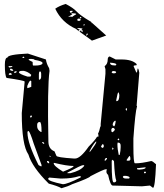

<svg xmlns="http://www.w3.org/2000/svg" viewBox="-20 -948 840 986"><path d="M123 -672.9 215.8 -642.6Q218.8 -620.1 232.4 -597.7L234.4 -584Q222.7 -501 228.5 -222.7Q228.5 -182.6 259.8 -170.9L269.5 -148.4Q269.5 -139.6 360.4 -133.8H365.2Q392.6 -133.8 435.5 -195.3Q469.7 -229.5 478.5 -246.1H485.4V-254.9L483.4 -261.7Q490.2 -273.4 495.1 -297.9L497.1 -298.8V-311.5L521.5 -569.3V-592.8L517.6 -606.4V-608.4Q533.2 -619.1 533.2 -642.6Q533.2 -655.3 543 -658.2L574.2 -642.6H604.5Q658.2 -642.6 681.6 -619.1V-613.3Q666 -612.3 666 -608.4L679.7 -576.2H683.6Q685.5 -596.7 688.5 -596.7Q693.4 -589.8 695.3 -574.2L681.6 -405.3L683.6 -403.3V-401.4Q674.8 -375 665 -237.3V-198.2Q665 -109.4 672.9 -109.4H678.7Q706.1 -109.4 756.8 -121.1Q764.6 -120.1 781.2 -104.5Q776.4 16.6 765.6 16.6L750 4.9L709 8.8L558.6 4.9Q546.9 4.9 535.2 -49.8Q526.4 -57.6 526.4 -66.4L528.3 -79.1H524.4Q513.7 -79.1 444.3 -43Q440.4 -34.2 350.6 -2Q328.1 9.8 295.9 18.6Q275.4 6.8 230.5 -4.9Q145.5 -88.9 126 -154.3Q91.8 -203.1 91.8 -367.2L106.4 -526.4V-529.3Q106.4 -534.2 13.7 -547.9Q4.9 -560.5 4.9 -615.2Q4.9 -652.3 18.6 -652.3Q18.6 -668 123 -672.9ZM95.7 -654.3V-650.4H104.5V-654.3L100.6 -657.2H99.6ZM127 -643.6V-642.6Q127 -638.7 147.5 -629.9Q147.5 -611.3 150.4 -611.3H159.2Q193.4 -611.3 198.2 -622.1V-625Q198.2 -633.8 157.2 -640.6Q157.2 -644.5 141.6 -645.5H134.8ZM24.4 -608.4V-604.5L27.3 -601.6H31.2L43 -604.5V-608.4ZM31.2 -594.7V-590.8Q33.2 -584 45.9 -584L47.9 -585.9V-587.9L41 -594.7ZM544.9 -626Q544.9 -612.3 565.4 -612.3H574.2L577.1 -615.2V-617.2Q577.1 -624 546.9 -626ZM77.1 -577.1Q77.1 -568.4 121.1 -554.7H134.8Q138.7 -554.7 140.6 -563.5Q125 -579.1 102.5 -584H92.8Q79.1 -584 77.1 -577.1ZM52.7 -579.1V-575.2L54.7 -574.2V-572.3Q65.4 -575.2 65.4 -579.1V-582H59.6ZM179.7 -567.4V-541L182.6 -538.1Q191.4 -542 191.4 -554.7V-570.3Q191.4 -579.1 186.5 -581.1H184.6Q179.7 -579.1 179.7 -567.4ZM24.4 -567.4 27.3 -563.5H38.1L41 -567.4L36.1 -572.3H29.3ZM553.7 -578.1V-576.2Q555.7 -571.3 563.5 -571.3H565.4Q574.2 -571.3 576.2 -576.2V-578.1Q574.2 -583 562.5 -583H558.6ZM120.1 -506.8V-495.1L140.6 -502V-531.2L136.7 -534.2Q130.9 -534.2 120.1 -506.8ZM577.1 -434.6V-428.7H579.1Q592.8 -428.7 592.8 -460Q590.8 -473.6 587.9 -473.6Q584 -473.6 577.1 -434.6ZM627 -391.6 625 -386.7Q627.9 -379.9 630.9 -379.9H631.8V-391.6ZM138.7 -355.5 134.8 -350.6V-346.7L138.7 -343.8L143.6 -348.6V-353.5ZM558.6 -305.7 565.4 -298.8Q571.3 -300.8 574.2 -326.2L572.3 -328.1H570.3Q558.6 -320.3 558.6 -305.7ZM170.9 -307.6V-298.8Q170.9 -282.2 189.5 -270.5H193.4V-271.5Q193.4 -321.3 184.6 -321.3H179.7Q170.9 -317.4 170.9 -307.6ZM551.8 -285.2V-273.4L556.6 -268.6Q564.5 -272.5 569.3 -280.3V-285.2L563.5 -291H556.6ZM121.1 -271.5V-266.6Q121.1 -212.9 177.7 -100.6Q186.5 -93.8 193.4 -93.8V-100.6L153.3 -210Q133.8 -272.5 126 -275.4H125ZM584 -232.4V-230.5L587.9 -227.5L592.8 -230.5L590.8 -236.3H587.9ZM439.5 -170.9 440.4 -168.9H442.4Q474.6 -210.9 474.6 -218.8V-220.7H471.7Q456.1 -204.1 439.5 -170.9ZM196.3 -218.8V-216.8Q200.2 -209 207 -209V-210Q207 -218.8 196.3 -218.8ZM584 -215.8 583 -207Q583 -182.6 589.8 -152.3H594.7Q599.6 -174.8 599.6 -191.4V-200.2Q599.6 -215.8 585.9 -215.8ZM507.8 -209Q499 -199.2 499 -193.4L505.9 -188.5H507.8L512.7 -193.4V-203.1ZM556.6 -189.5V-179.7H558.6L562.5 -182.6V-186.5L558.6 -189.5ZM234.4 -148.4V-145.5L237.3 -141.6H239.3V-145.5L235.4 -148.4ZM644.5 -147.5 630.9 -127.9V-123H644.5L649.4 -127.9V-133.8Q649.4 -145.5 644.5 -147.5ZM517.6 -125V-123H521.5L529.3 -131.8V-136.7Q517.6 -136.7 517.6 -125ZM553.7 -123V-107.4Q553.7 -11.7 563.5 -11.7H569.3Q577.1 -14.6 577.1 -20.5Q569.3 -38.1 565.4 -120.1L558.6 -127.9ZM221.7 -121.1V-116.2Q225.6 -109.4 232.4 -109.4V-116.2L227.5 -121.1ZM255.9 -111.3V-109.4Q255.9 -95.7 303.7 -66.4Q357.4 -87.9 357.4 -93.8V-95.7Q323.2 -95.7 259.8 -111.3ZM326.2 -61.5V-58.6H341.8Q393.6 -71.3 412.1 -95.7V-99.6H405.3Q396.5 -99.6 326.2 -61.5ZM683.6 -84V-79.1L692.4 -77.1H697.3Q727.5 -79.1 727.5 -86.9V-88.9H726.6ZM719.7 -65.4V-58.6H726.6L729.5 -61.5V-63.5Q729.5 -66.4 724.6 -66.4ZM611.3 -41V-38.1Q614.3 -31.2 627 -31.2H642.6L645.5 -34.2V-36.1Q645.5 -42 627 -44.9H615.2ZM300.8 -31.2H289.1L234.4 -36.1H232.4L227.5 -31.2V-29.3Q227.5 -17.6 302.7 -2Q325.2 -2 392.6 -36.1L394.5 -38.1V-43H385.7Q347.7 -31.2 300.8 -31.2ZM376 -803.7V-802.7Q381.8 -800.8 393.6 -792Q389.6 -793 382.8 -794.9L387.7 -786.1L373 -796.9L372.1 -798.8Q296.9 -832 263.7 -903.3Q284.2 -918 317.4 -927.7Q355.5 -908.2 373.5 -888.7Q391.6 -869.1 444.3 -837.9Q448.2 -837.9 453.1 -827.1Q453.1 -829.1 452.1 -831.1L525.4 -765.6L452.1 -739.3L436.5 -751L388.7 -785.2L403.3 -799.8L402.3 -801.8L388.7 -803.7ZM351.6 -875 329.1 -860.4Q348.6 -865.2 349.6 -860.4Q357.4 -867.2 370.1 -874L371.1 -875V-877L366.2 -878.9L351.6 -879.9L344.7 -880.9V-881.8L353.5 -889.6L352.5 -892.6H349.6Q326.2 -893.6 351.6 -875ZM377.9 -842.8 378.9 -841.8 381.8 -840.8Q396.5 -839.8 393.6 -849.6L387.7 -852.5H382.8Q375 -851.6 377.9 -842.8ZM396.5 -792 397.5 -787.1 402.3 -784.2 406.2 -788.1 405.3 -790 399.4 -794.9ZM425.8 -775.4 421.9 -765.6H424.8L431.6 -772.5L429.7 -775.4ZM389.6 -857.4 390.6 -854.5 395.5 -853.5Q397.5 -854.5 397.5 -860.4L393.6 -861.3ZM408.2 -820.3V-817.4H412.1L415 -819.3V-823.2H411.1Z"/></svg>

Font: Love Ya Like A Sister
Style: Regular
Weight: 400
Designer: Kimberly Geswein
Foundry: Kimberly Geswein
Version: Version 1.002 2007